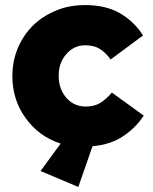

<svg xmlns="http://www.w3.org/2000/svg" viewBox="-20 -572 609 765"><path d="M292 172.9Q306.6 132.8 348.6 10.7Q421.9 3.9 470.7 -29.3Q519.5 -61.5 552.7 -111.3Q510.7 -141.6 425.8 -203.1Q403.3 -176.8 379.9 -162.1Q355.5 -147.5 322.3 -147.5Q274.4 -147.5 244.1 -182.6Q213.9 -217.8 213.9 -269.5Q213.9 -270.5 213.9 -272.5Q213.9 -321.3 244.1 -356.4Q274.4 -391.6 320.3 -391.6Q354.5 -391.6 377.9 -377Q401.4 -362.3 420.9 -335Q463.9 -367.2 549.8 -430.7Q515.6 -485.4 459 -518.6Q402.3 -551.8 319.3 -551.8Q274.4 -551.8 234.4 -541Q195.3 -529.3 161.1 -508.8Q99.6 -471.7 64.5 -408.2Q29.3 -344.7 29.3 -269.5Q29.3 -269.5 29.3 -267.6Q29.3 -174.8 82 -101.6Q135.7 -27.3 221.7 0Q195.3 36.1 141.6 109.4Q179.7 125 292 172.9Z"/></svg>

Font: Big-Shock
Style: Black
Weight: 400